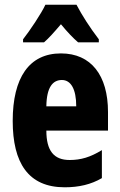

<svg xmlns="http://www.w3.org/2000/svg" viewBox="-20 -786 509 816"><path d="M305 -766H173C156 -729 107 -656 78 -619V-606H167C186 -622 210 -649 239 -683C266 -650 291 -624 312 -606H400V-619C361 -670 328 -722 305 -766ZM239 -559C104 -559 34 -456 34 -272C34 -94 100 10 255 10C315 10 367 -2 413 -29V-148C364 -118 324 -106 276 -106C209 -106 177 -145 177 -231H439V-310C439 -466 367 -559 239 -559ZM243 -446C281 -446 304 -408 304 -334H177C178 -415 204 -446 243 -446Z"/></svg>

Font: Noto Sans Lao UI ExtCond ExtBd
Style: Regular
Weight: 800
Width: 2
Designer: Monotype Design Team
Foundry: Monotype Imaging Inc.
Version: Version 2.000